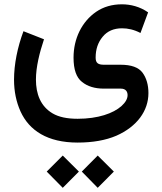

<svg xmlns="http://www.w3.org/2000/svg" viewBox="-20 -418 754 895"><path d="M361.3 381.8 435.5 457.5 510.7 381.8 435.5 307.1ZM197.8 381.8 272.5 457.5 347.7 381.8 272.5 307.1ZM341.8 246.6C412.6 246.6 472.7 235.8 522 214.8C619.6 171.9 671.9 97.7 671.9 16.1C671.9 -22.5 662.6 -54.2 644.5 -79.1C626 -104 591.8 -116.2 542.5 -116.2H464.8C437 -116.2 425.8 -124.5 425.8 -149.4C425.8 -188 436.5 -220.2 458.5 -246.6C480 -272.9 510.3 -286.1 548.8 -286.1C576.7 -286.1 605 -279.8 634.8 -264.2L670.4 -360.4C631.8 -387.2 588.9 -397.9 548.3 -397.9C502.4 -397.9 462.4 -386.2 428.7 -363.3C360.8 -316.9 322.8 -237.3 322.8 -149.4C322.8 -94.2 335.9 -56.6 362.3 -36.1C388.2 -15.1 422.4 -4.9 463.9 -4.9H543C566.9 -4.9 574.7 9.8 574.7 25.4C574.7 42 565.4 59.1 546.4 76.2C508.3 110.4 437 135.7 341.8 135.7C292.5 135.7 253.9 127.4 225.6 110.8C168.9 77.6 147.5 19.5 147.5 -46.9C147.5 -105.5 164.1 -171.9 185.1 -234.9L89.4 -272.5C61.5 -197.8 45.4 -118.7 45.4 -46.4C45.4 7.8 55.7 57.1 75.7 101.6C116.2 190.4 201.2 246.6 341.8 246.6Z"/></svg>

Font: Vazirmatn Medium
Style: Regular
Weight: 500
Designer: Saber Rastikerdar
Foundry: Saber Rastikerdar
Version: Version 33.003